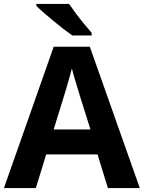

<svg xmlns="http://www.w3.org/2000/svg" viewBox="-20 -954 729 974"><path d="M527.3 0 474.7 -170.8H214.4L161.8 0H0L252.4 -717H435.7L689.1 0ZM386.4 -463.9Q381.5 -480.7 373.5 -506.7Q365.5 -532.6 357.5 -559.5Q349.5 -586.4 344.6 -606.3Q339.6 -586.3 331.1 -556.9Q322.7 -527.6 315.2 -501.2Q307.7 -474.9 303.7 -463.9L252.2 -297.1H438.9ZM330.4 -934.2Q345.3 -912.2 365.7 -884.7Q386.2 -857.2 407.6 -831.7Q429.1 -806.1 445.1 -787.1V-774.2H346.7Q327.8 -787.2 302.3 -806.7Q276.9 -826.2 250.5 -848.2Q224.1 -870.2 201.2 -890.2Q178.3 -910.2 164.4 -924.2V-934.2Z"/></svg>

Font: Noto Sans Hebrew
Style: Regular
Weight: 400
Designer: Monotype Design Team
Foundry: Monotype Imaging Inc.
Version: Version 2.003;January 10, 2023;FontCreator 14.0.0.2877 64-bi